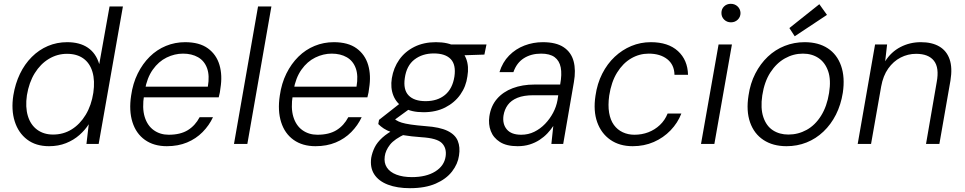

<svg xmlns="http://www.w3.org/2000/svg" viewBox="-20 -754 5056 1006"><path d="M237 12Q168 12 122 -23Q76 -58 57 -118.5Q38 -179 50 -255Q60 -316 84.5 -367Q109 -418 146.5 -455.5Q184 -493 231 -513Q278 -533 332 -533Q398 -533 440.5 -504Q483 -475 500 -418L554 -720H624L497 0H433L445 -103Q426 -73 396 -46.5Q366 -20 326 -4Q286 12 237 12ZM258 -49Q312 -49 355.5 -76Q399 -103 429 -152.5Q459 -202 469 -268Q478 -331 464.5 -377Q451 -423 417 -447.5Q383 -472 331 -472Q280 -472 236 -445.5Q192 -419 162 -370.5Q132 -322 121 -255Q112 -193 126 -146.5Q140 -100 174.5 -74.5Q209 -49 258 -49Z M854 12Q786 12 739.5 -21Q693 -54 674 -114Q655 -174 667 -253Q676 -317 701.5 -368.5Q727 -420 764.5 -457Q802 -494 849.5 -513.5Q897 -533 950 -533Q1025 -533 1069.5 -500.5Q1114 -468 1130 -413.5Q1146 -359 1135 -292Q1134 -282 1132 -270Q1130 -258 1126 -244H716L726 -300H1069Q1079 -358 1065 -396.5Q1051 -435 1018 -454Q985 -473 939 -473Q895 -473 853 -452.5Q811 -432 780.5 -389Q750 -346 739 -281L735 -256Q724 -188 738 -142Q752 -96 785.5 -72Q819 -48 864 -48Q925 -48 964 -72Q1003 -96 1026 -140H1096Q1076 -97 1041.5 -62Q1007 -27 960 -7.5Q913 12 854 12Z M1206 0 1332 -720H1402L1276 0Z M1633 12Q1565 12 1518.5 -21Q1472 -54 1453 -114Q1434 -174 1446 -253Q1455 -317 1480.5 -368.5Q1506 -420 1543.5 -457Q1581 -494 1628.5 -513.5Q1676 -533 1729 -533Q1804 -533 1848.5 -500.5Q1893 -468 1909 -413.5Q1925 -359 1914 -292Q1913 -282 1911 -270Q1909 -258 1905 -244H1495L1505 -300H1848Q1858 -358 1844 -396.5Q1830 -435 1797 -454Q1764 -473 1718 -473Q1674 -473 1632 -452.5Q1590 -432 1559.5 -389Q1529 -346 1518 -281L1514 -256Q1503 -188 1517 -142Q1531 -96 1564.5 -72Q1598 -48 1643 -48Q1704 -48 1743 -72Q1782 -96 1805 -140H1875Q1855 -97 1820.5 -62Q1786 -27 1739 -7.5Q1692 12 1633 12Z M2128 232Q2061 232 2012.5 213.5Q1964 195 1941 159.5Q1918 124 1925 73Q1930 45 1943 18.5Q1956 -8 1983.5 -33Q2011 -58 2056 -81L2106 -53Q2047 -26 2023.5 4Q2000 34 1996 65Q1991 99 2007 123.5Q2023 148 2057 161Q2091 174 2138 174Q2213 174 2260.5 144.5Q2308 115 2315 65Q2321 22 2295.5 -4Q2270 -30 2189 -35Q2133 -39 2095 -45.5Q2057 -52 2032 -61Q2007 -70 1991 -80.5Q1975 -91 1962 -104L1966 -126L2078 -214L2139 -193L2021 -107L2035 -139Q2046 -131 2056.5 -124Q2067 -117 2084.5 -111.5Q2102 -106 2132 -101.5Q2162 -97 2211 -93Q2284 -88 2324.5 -68.5Q2365 -49 2378.5 -16Q2392 17 2385 61Q2379 105 2348.5 144.5Q2318 184 2263 208Q2208 232 2128 232ZM2199 -166Q2135 -166 2096 -189.5Q2057 -213 2041 -253.5Q2025 -294 2033 -344Q2042 -399 2072 -441.5Q2102 -484 2151 -508.5Q2200 -533 2264 -533Q2328 -533 2367.5 -510Q2407 -487 2422.5 -446.5Q2438 -406 2429 -354Q2422 -301 2392 -258.5Q2362 -216 2313 -191Q2264 -166 2199 -166ZM2210 -224Q2272 -224 2311.5 -256.5Q2351 -289 2361 -353Q2370 -415 2341.5 -444.5Q2313 -474 2253 -474Q2193 -474 2151.5 -442Q2110 -410 2101 -345Q2092 -284 2121 -254Q2150 -224 2210 -224ZM2339 -462 2328 -521H2529L2518 -468Z M2692 12Q2634 12 2599.5 -10Q2565 -32 2551.5 -67.5Q2538 -103 2544 -144Q2552 -199 2584 -236Q2616 -273 2666.5 -292Q2717 -311 2780 -311H2915Q2925 -365 2918 -400.5Q2911 -436 2886 -454.5Q2861 -473 2815 -473Q2763 -473 2725 -449Q2687 -425 2670 -376H2597Q2613 -428 2647.5 -463Q2682 -498 2728 -515.5Q2774 -533 2824 -533Q2894 -533 2933.5 -506.5Q2973 -480 2985.5 -433Q2998 -386 2987 -324L2931 0H2869L2879 -94Q2866 -74 2848 -55Q2830 -36 2807 -21Q2784 -6 2755.5 3Q2727 12 2692 12ZM2711 -48Q2748 -48 2779.5 -63.5Q2811 -79 2836 -105Q2861 -131 2878 -163Q2895 -195 2901 -229L2905 -255H2775Q2724 -255 2691 -241.5Q2658 -228 2640.5 -204Q2623 -180 2618 -148Q2612 -104 2635.5 -76Q2659 -48 2711 -48Z M3295 12Q3226 12 3178 -21.5Q3130 -55 3109 -114Q3088 -173 3100 -252Q3109 -316 3135.5 -368Q3162 -420 3201 -456.5Q3240 -493 3288 -513Q3336 -533 3390 -533Q3481 -533 3532 -486.5Q3583 -440 3585 -362H3514Q3513 -415 3476 -444Q3439 -473 3379 -473Q3330 -473 3287 -448Q3244 -423 3213.5 -374Q3183 -325 3172 -253Q3165 -202 3171.5 -163.5Q3178 -125 3196.5 -99.5Q3215 -74 3243 -61Q3271 -48 3304 -48Q3343 -48 3377 -61Q3411 -74 3437.5 -99Q3464 -124 3478 -159H3550Q3531 -110 3493.5 -71Q3456 -32 3405.5 -10Q3355 12 3295 12Z M3653 0 3745 -521H3815L3723 0ZM3810 -637Q3789 -637 3774.5 -651Q3760 -665 3760 -686Q3760 -707 3774 -720.5Q3788 -734 3809 -734Q3830 -734 3844.5 -720.5Q3859 -707 3860 -686Q3860 -665 3845.5 -651Q3831 -637 3810 -637Z M4101 12Q4030 12 3980.5 -20.5Q3931 -53 3910 -113Q3889 -173 3902 -254Q3911 -317 3937.5 -368.5Q3964 -420 4003 -457Q4042 -494 4091.5 -513.5Q4141 -533 4196 -533Q4268 -533 4317 -501Q4366 -469 4387 -409Q4408 -349 4396 -268Q4386 -205 4360 -153.5Q4334 -102 4294.5 -64.5Q4255 -27 4206 -7.5Q4157 12 4101 12ZM4111 -49Q4162 -49 4206.5 -73.5Q4251 -98 4282 -147.5Q4313 -197 4324 -267Q4335 -336 4319 -381.5Q4303 -427 4268.5 -450Q4234 -473 4187 -473Q4137 -473 4092.5 -448Q4048 -423 4016.5 -374.5Q3985 -326 3974 -254Q3964 -187 3979.5 -140.5Q3995 -94 4029.5 -71.5Q4064 -49 4111 -49ZM4144 -564 4116 -607 4273 -732 4313 -676Z M4474 0 4565 -521H4628L4618 -433Q4649 -482 4698 -507.5Q4747 -533 4805 -533Q4863 -533 4901.5 -510.5Q4940 -488 4955.5 -443.5Q4971 -399 4960 -332L4902 0H4832L4888 -324Q4902 -399 4873.5 -435.5Q4845 -472 4780 -472Q4737 -472 4699 -452.5Q4661 -433 4634 -395Q4607 -357 4597 -301L4544 0Z"/></svg>

Font: DM Sans 10pt Light
Style: Italic
Weight: 300
Italic angle: -10°
Version: Version 4.004;gftools[0.9.30]